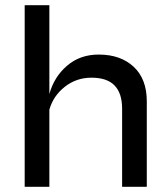

<svg xmlns="http://www.w3.org/2000/svg" viewBox="-20 -719 648 739"><path d="M75 0V-699H170V-357Q188 -423 238 -466Q288 -509 360 -509Q444 -509 494.5 -462Q545 -415 545 -329V0H450V-301Q450 -360 421 -390Q392 -420 332 -420Q274 -420 229.5 -385Q185 -350 170 -297V0Z"/></svg>

Font: Syne Medium
Style: Regular
Weight: 500
Designer: Lucas Descroix
Foundry: Bonjour Monde
Version: Version 2.200; ttfautohint (v1.8.4)